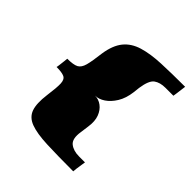

<svg xmlns="http://www.w3.org/2000/svg" viewBox="-160 -629 774 774"><g transform="rotate(45 227.5 -242.0)"><path d="M287 -96Q280 -52 299.5 -36.5Q319 -21 351 -21Q358 -21 367 -21Q376 -21 385 -21Q385 -19 382.5 -5Q380 9 378.5 22Q377 35 377 38Q286 38 226 35.5Q166 33 132.5 20.5Q99 8 88.5 -21.5Q78 -51 85 -104Q92 -154 91 -176.5Q90 -199 76.5 -205.5Q63 -212 32 -212Q33 -214 34.5 -226Q36 -238 37.5 -251Q39 -264 39 -266Q74 -266 89 -274Q104 -282 110.5 -306Q117 -330 123 -380Q131 -433 155 -462.5Q179 -492 220.5 -504.5Q262 -517 320.5 -519.5Q379 -522 455 -522Q455 -520 453 -506.5Q451 -493 449.5 -479.5Q448 -466 447 -463H402Q371 -463 352.5 -449.5Q334 -436 327 -388L324 -361Q319 -321 302.5 -294.5Q286 -268 265 -254Q244 -240 223 -240Q244 -240 261.5 -227Q279 -214 288 -190.5Q297 -167 292 -133Z"/></g></svg>

Font: Genos Thin ExtraBold
Style: Italic
Weight: 800
Italic angle: -8°
Version: Version 1.010